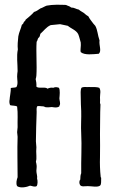

<svg xmlns="http://www.w3.org/2000/svg" viewBox="-20 -798 499 818"><path d="M401 -569C414 -582 401 -604 404 -626C396 -648 396 -670 386 -688L378 -697C370 -708 362 -717 356 -729C349 -732 343 -738 337 -743C330 -748 322 -751 316 -757C304 -759 297 -766 283 -766C277 -772 268 -773 261 -777C233 -778 205 -779 179 -774C170 -771 162 -765 152 -762C144 -757 136 -750 125 -747C115 -735 102 -725 89 -714C89 -709 83 -707 81 -703C80 -698 77 -695 73 -692C69 -675 61 -661 58 -643C56 -624 54 -605 56 -587C50 -559 55 -527 55 -495C54 -487 53 -480 53 -472C53 -457 58 -441 50 -427C44 -424 33 -425 26 -423C27 -410 21 -383 21 -374C19 -366 20 -357 23 -350C32 -347 46 -349 53 -344C57 -315 54 -282 55 -256C55 -249 53 -242 53 -235C53 -228 55 -222 55 -215C53 -160 55 -102 55 -43C51 -32 47 -16 53 -5C67 5 95 -1 108 -7C117 -6 127 0 136 -5C141 -11 141 -29 138 -37C140 -48 135 -59 135 -70C135 -78 137 -85 136 -93C136 -98 134 -104 133 -109C133 -112 135 -116 135 -120V-134C134 -148 134 -159 135 -171C135 -179 133 -188 133 -196C133 -236 135 -276 136 -314C137 -325 134 -335 138 -345C147 -348 152 -345 163 -345C170 -345 171 -340 179 -341C188 -340 193 -342 201 -342C214 -340 224 -338 233 -345C233 -347 233 -349 234 -349C239 -358 233 -369 233 -379C234 -391 237 -414 231 -424C222 -427 216 -428 207 -424C196 -426 189 -423 182 -420C174 -430 144 -419 135 -429C136 -441 134 -452 132 -461C134 -466 134 -470 135 -476C138 -522 133 -573 136 -620C140 -624 140 -633 144 -637C150 -640 150 -648 152 -654C167 -667 177 -683 196 -691C209 -693 224 -693 236 -695L269 -688C283 -676 304 -670 313 -653C318 -642 320 -629 324 -617C326 -602 321 -586 324 -576C340 -562 377 -567 401 -569ZM406 -7C413 -13 410 -27 411 -40C411 -42 409 -42 409 -44C406 -72 405 -101 406 -128C407 -161 406 -195 406 -227C407 -266 406 -312 408 -353C408 -354 406 -357 406 -360C407 -368 406 -375 406 -383C406 -397 411 -412 403 -424C392 -428 378 -427 365 -427C362 -427 357 -428 354 -427C347 -427 335 -429 327 -424C322 -413 324 -399 324 -386C324 -365 325 -342 326 -325C327 -297 324 -259 326 -229C329 -177 325 -116 326 -60C323 -53 322 -44 322 -33C317 -28 317 -17 321 -10C327 -1 341 -5 354 -5C372 -5 394 1 406 -7Z"/></svg>

Font: FuturaRener
Style: Regular
Weight: 400
Designer: BSozoo
Foundry: BSozoo
Version: Version 1.0